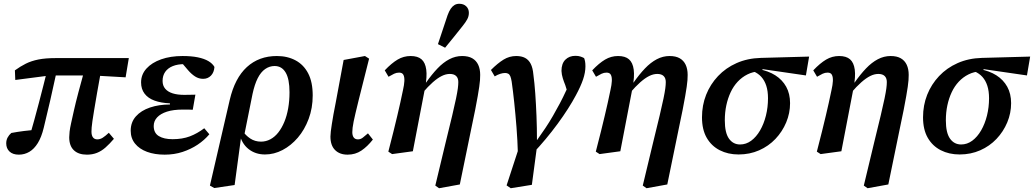

<svg xmlns="http://www.w3.org/2000/svg" viewBox="-20 -806 5482 1018"><path d="M80 14Q48 14 30.5 -2.5Q13 -19 13 -46Q13 -63 20.5 -77Q28 -91 40 -101Q72 -107 107.5 -111.5Q143 -116 178 -119L174 -80L135 -75Q149 -122 161.5 -168.5Q174 -215 186.5 -261.5Q199 -308 210.5 -354.5Q222 -401 234 -448H285Q274 -398 264.5 -355.5Q255 -313 246.5 -274.5Q238 -236 229 -200.5Q220 -165 212 -129Q200 -79 180.5 -47.5Q161 -16 135.5 -1Q110 14 80 14ZM61 -382 59 -433Q88 -454 117 -468.5Q146 -483 183.5 -490.5Q221 -498 275 -498H663L646 -396L471 -406H246ZM441 14Q396 14 371.5 -9.5Q347 -33 347 -78Q347 -90 349 -108Q351 -126 357 -153Q363 -180 372 -220.5Q381 -261 396 -317.5Q411 -374 432 -450L519 -449Q504 -368 494.5 -312.5Q485 -257 479 -221Q473 -185 470 -164Q467 -143 466 -130.5Q465 -118 465 -108Q465 -88 473 -77.5Q481 -67 496 -67Q511 -67 525 -76Q539 -85 557 -102L584 -70Q561 -43 539.5 -24Q518 -5 494 4.5Q470 14 441 14Z M853 14Q800 14 759.5 -1Q719 -16 696 -44.5Q673 -73 673 -113Q673 -158 700.5 -189Q728 -220 775.5 -236Q823 -252 881 -252V-258Q834 -260 799.5 -272.5Q765 -285 746.5 -309.5Q728 -334 728 -369Q728 -411 756.5 -442.5Q785 -474 834.5 -491.5Q884 -509 948 -509Q995 -509 1029 -502Q1063 -495 1085 -482Q1107 -469 1117 -451Q1115 -422 1098.5 -405Q1082 -388 1057 -388Q1034 -388 1014.5 -400.5Q995 -413 977 -434L937 -481H1029L1031 -459Q1014 -463 997.5 -464.5Q981 -466 958 -466Q922 -466 896 -455.5Q870 -445 856 -425Q842 -405 842 -377Q842 -352 856 -335.5Q870 -319 895.5 -311Q921 -303 957 -303Q977 -303 989.5 -303.5Q1002 -304 1016 -304L1002 -224Q993 -225 978.5 -225Q964 -225 949 -225Q899 -225 865 -214Q831 -203 813 -183.5Q795 -164 795 -138Q795 -101 822 -84.5Q849 -68 895 -68Q947 -68 986.5 -83Q1026 -98 1063 -126L1090 -94Q1064 -63 1028 -39Q992 -15 948 -0.5Q904 14 853 14Z M1116 191 1093 178 1198 -276Q1225 -392 1289 -450.5Q1353 -509 1448 -509Q1504 -509 1547 -486Q1590 -463 1614 -417Q1638 -371 1638 -300Q1638 -233 1616.5 -175.5Q1595 -118 1559 -76Q1523 -34 1478 -10.5Q1433 13 1385 13Q1334 13 1297.5 -16Q1261 -45 1249 -99L1265 -114Q1282 -88 1307 -71.5Q1332 -55 1364 -55Q1390 -55 1413.5 -67.5Q1437 -80 1455.5 -103.5Q1474 -127 1487.5 -159.5Q1501 -192 1508 -232Q1515 -272 1515 -317Q1515 -387 1494.5 -421.5Q1474 -456 1436 -456Q1409 -456 1386 -440Q1363 -424 1346.5 -391.5Q1330 -359 1319 -308L1273 -79L1258 -77L1224 175Z M1823 14Q1781 14 1756.5 -10.5Q1732 -35 1732 -82Q1732 -93 1734 -109.5Q1736 -126 1739.5 -148.5Q1743 -171 1748 -199.5Q1753 -228 1760 -262L1802 -488L1915 -509L1937 -495L1904 -364Q1891 -313 1881.5 -274.5Q1872 -236 1865.5 -208.5Q1859 -181 1855 -161.5Q1851 -142 1849.5 -128.5Q1848 -115 1848 -105Q1848 -87 1855.5 -77Q1863 -67 1878 -67Q1892 -67 1904 -76.5Q1916 -86 1931 -99L1957 -66Q1928 -29 1896 -7.5Q1864 14 1823 14Z M2039 -2Q2055 -64 2066.5 -110Q2078 -156 2086.5 -192.5Q2095 -229 2102.5 -262Q2110 -295 2117 -330Q2123 -356 2124 -376.5Q2125 -397 2119 -409Q2113 -421 2096 -421Q2082 -421 2069.5 -415Q2057 -409 2040 -399L2020 -433Q2056 -471 2088 -490Q2120 -509 2157 -509Q2195 -509 2215 -491.5Q2235 -474 2240 -437Q2245 -400 2234 -342L2169 -4L2059 11ZM2288 178 2342 -47Q2364 -136 2377.5 -193Q2391 -250 2398 -284Q2405 -318 2407.5 -337.5Q2410 -357 2410 -371Q2410 -392 2398.5 -403Q2387 -414 2365 -414Q2344 -414 2322 -403Q2300 -392 2275 -370Q2250 -348 2220 -313L2215 -368H2239Q2269 -411 2299.5 -443Q2330 -475 2362.5 -492Q2395 -509 2430 -509Q2463 -509 2484 -497Q2505 -485 2515.5 -462.5Q2526 -440 2526 -409Q2526 -396 2525 -381Q2524 -366 2521 -346Q2518 -326 2513 -296.5Q2508 -267 2499.5 -224Q2491 -181 2478 -120L2418 172L2308 192ZM2302 -572Q2315 -610 2327.5 -648.5Q2340 -687 2353 -725Q2361 -747 2370 -760Q2379 -773 2390 -779.5Q2401 -786 2415 -786Q2438 -786 2452 -772.5Q2466 -759 2466 -738Q2466 -720 2457.5 -704Q2449 -688 2432 -667Q2409 -638 2386.5 -610Q2364 -582 2340 -553Z M2688 192 2666 177 2734 -31 2828 -36 2800 174ZM2726 11Q2724 -62 2718.5 -131.5Q2713 -201 2706.5 -262.5Q2700 -324 2693 -373Q2690 -391 2686 -401Q2682 -411 2675 -415Q2668 -419 2658 -419Q2646 -419 2632 -414.5Q2618 -410 2603 -401L2583 -435Q2619 -471 2650 -490Q2681 -509 2717 -509Q2745 -509 2764 -499Q2783 -489 2794 -467.5Q2805 -446 2808 -411Q2814 -367 2818 -310.5Q2822 -254 2824.5 -191Q2827 -128 2827 -64H2828Q2851 -96 2872 -127.5Q2893 -159 2912 -192Q2931 -225 2948.5 -258Q2966 -291 2981 -324Q2990 -341 2996 -356.5Q3002 -372 3006 -386L2994 -301L2977 -355Q2970 -372 2964 -391Q2958 -410 2957 -430Q2957 -469 2977.5 -489.5Q2998 -510 3031 -510Q3047 -510 3058.5 -506Q3070 -502 3077 -498Q3080 -491 3082 -480.5Q3084 -470 3084 -454Q3084 -422 3071.5 -385Q3059 -348 3033 -300Q3016 -268 2991.5 -229.5Q2967 -191 2936.5 -149.5Q2906 -108 2873 -68.5Q2840 -29 2806 7Z M3139 -2Q3155 -64 3166.5 -110Q3178 -156 3186.5 -192.5Q3195 -229 3202.5 -262Q3210 -295 3217 -330Q3223 -356 3224 -376.5Q3225 -397 3219 -409Q3213 -421 3196 -421Q3182 -421 3169.5 -415Q3157 -409 3140 -399L3120 -433Q3156 -471 3188 -490Q3220 -509 3257 -509Q3295 -509 3315 -491.5Q3335 -474 3340 -437Q3345 -400 3334 -342L3269 -4L3159 11ZM3388 178 3442 -47Q3464 -136 3477.5 -193Q3491 -250 3498 -284Q3505 -318 3507.5 -337.5Q3510 -357 3510 -371Q3510 -392 3498.5 -403Q3487 -414 3465 -414Q3444 -414 3422 -403Q3400 -392 3375 -370Q3350 -348 3320 -313L3315 -368H3339Q3369 -411 3399.5 -443Q3430 -475 3462.5 -492Q3495 -509 3530 -509Q3563 -509 3584 -497Q3605 -485 3615.5 -462.5Q3626 -440 3626 -409Q3626 -396 3625 -381Q3624 -366 3621 -346Q3618 -326 3613 -296.5Q3608 -267 3599.5 -224Q3591 -181 3578 -120L3518 172L3408 192Z M3896 13Q3840 13 3796 -9.5Q3752 -32 3727 -75.5Q3702 -119 3702 -184Q3702 -248 3724 -303.5Q3746 -359 3787 -402.5Q3828 -446 3885.5 -471.5Q3943 -497 4014 -499L4270 -506L4253 -406L4026 -439L4007 -428Q3972 -426 3943 -411.5Q3914 -397 3891.5 -373Q3869 -349 3854 -317Q3839 -285 3831 -247.5Q3823 -210 3823 -168Q3823 -102 3845 -71Q3867 -40 3904 -40Q3936 -40 3963 -60Q3990 -80 4010 -114.5Q4030 -149 4041 -193Q4052 -237 4052 -285Q4052 -323 4043 -351Q4034 -379 4017 -398Q4000 -417 3974 -428L4004 -439Q4054 -430 4091 -406.5Q4128 -383 4148.5 -346Q4169 -309 4169 -259Q4169 -206 4148.5 -157Q4128 -108 4091.5 -69.5Q4055 -31 4005 -9Q3955 13 3896 13Z M4311 -2Q4327 -64 4338.5 -110Q4350 -156 4358.5 -192.5Q4367 -229 4374.5 -262Q4382 -295 4389 -330Q4395 -356 4396 -376.5Q4397 -397 4391 -409Q4385 -421 4368 -421Q4354 -421 4341.5 -415Q4329 -409 4312 -399L4292 -433Q4328 -471 4360 -490Q4392 -509 4429 -509Q4467 -509 4487 -491.5Q4507 -474 4512 -437Q4517 -400 4506 -342L4441 -4L4331 11ZM4560 178 4614 -47Q4636 -136 4649.5 -193Q4663 -250 4670 -284Q4677 -318 4679.5 -337.5Q4682 -357 4682 -371Q4682 -392 4670.5 -403Q4659 -414 4637 -414Q4616 -414 4594 -403Q4572 -392 4547 -370Q4522 -348 4492 -313L4487 -368H4511Q4541 -411 4571.5 -443Q4602 -475 4634.5 -492Q4667 -509 4702 -509Q4735 -509 4756 -497Q4777 -485 4787.5 -462.5Q4798 -440 4798 -409Q4798 -396 4797 -381Q4796 -366 4793 -346Q4790 -326 4785 -296.5Q4780 -267 4771.5 -224Q4763 -181 4750 -120L4690 172L4580 192Z M5068 13Q5012 13 4968 -9.5Q4924 -32 4899 -75.5Q4874 -119 4874 -184Q4874 -248 4896 -303.5Q4918 -359 4959 -402.5Q5000 -446 5057.5 -471.5Q5115 -497 5186 -499L5442 -506L5425 -406L5198 -439L5179 -428Q5144 -426 5115 -411.5Q5086 -397 5063.5 -373Q5041 -349 5026 -317Q5011 -285 5003 -247.5Q4995 -210 4995 -168Q4995 -102 5017 -71Q5039 -40 5076 -40Q5108 -40 5135 -60Q5162 -80 5182 -114.5Q5202 -149 5213 -193Q5224 -237 5224 -285Q5224 -323 5215 -351Q5206 -379 5189 -398Q5172 -417 5146 -428L5176 -439Q5226 -430 5263 -406.5Q5300 -383 5320.5 -346Q5341 -309 5341 -259Q5341 -206 5320.5 -157Q5300 -108 5263.5 -69.5Q5227 -31 5177 -9Q5127 13 5068 13Z"/></svg>

Font: Source Serif 4 SemiBold
Style: Italic
Weight: 600
Italic angle: -12°
Designer: Frank Grießhammer
Foundry: Adobe Systems Incorporated
Version: Version 4.004;hotconv 1.0.116;makeotfexe 2.5.65601